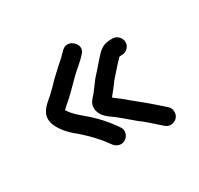

<svg xmlns="http://www.w3.org/2000/svg" viewBox="-100 -539 692 666"><g transform="rotate(-30 246.5 -206.5)"><path d="M384 -357H378C353 -357 338.4 -349.4 323 -334L303 -312C292.4 -299.1 285.1 -291.7 275 -280C255.2 -260.2 239.9 -231.9 220 -212C193 -182.1 211.6 -147.4 238 -129C264.4 -111.4 291.9 -85.7 316 -66C336.9 -51.4 361.2 -28.5 380 -12L389 -4C402.8 8.4 424.8 4.6 435.5 -8C447 -21.5 444.9 -43.7 432 -54L423 -62C417.7 -66.7 411.7 -72 405 -78C372.6 -107.1 337.6 -133.2 304 -162L280 -180C285.4 -188.1 291.4 -194.8 298 -203L313 -223C315 -226.3 318 -230 322 -234C338.9 -253 354.9 -271.9 373 -290C375 -290.7 376.7 -291 378 -291H384C401.4 -291 417 -305.9 417 -323.5C417 -341.1 401.4 -357 384 -357ZM216 -408 196 -388C192 -384 186.3 -379 179 -373C161.2 -356.5 155.4 -350.9 138 -335C130.8 -326.8 107.8 -303.5 97 -294C78.8 -278 50 -257.8 50 -227C50 -217 52.3 -207.3 57 -198C69.5 -170.4 94.2 -146.3 118 -128C145.1 -103.6 172 -77 193 -47L200 -38C206 -30.7 213.5 -26.3 222.5 -25C249.4 -21 271.4 -54 253 -77L246 -87C228.5 -112 207.6 -135.1 185 -156C161.2 -178 133.9 -195.9 117 -224C131.9 -238.9 145.7 -248.7 162 -265L204 -307C222.5 -325.5 246.5 -342.8 263 -362C294.2 -390 245.9 -437.9 216 -408Z"/></g></svg>

Font: HoneyBee
Style: Reg
Weight: 400
Foundry: Cannot Into Space Fonts
Version: Version 0.89